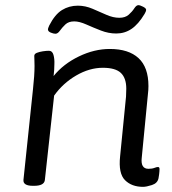

<svg xmlns="http://www.w3.org/2000/svg" viewBox="-20 -719 667 745"><path d="M535 6Q491 6 465 -20Q439 -46 446 -112L469 -344Q470 -361 470 -375Q470 -416 449 -436Q428 -456 379 -456Q327 -456 275.5 -426Q224 -396 190 -348L154 -20Q151 2 112 2H108Q69 2 71 -21L108 -373Q114 -427 114 -463Q114 -477 113.5 -486Q113 -495 113 -502Q113 -510 123 -514Q133 -518 146.5 -520Q160 -522 170 -522Q183 -522 187.5 -506Q192 -490 191 -470Q191 -449 188 -424Q226 -471 286 -500Q346 -529 406 -529Q479 -529 517.5 -493.5Q556 -458 556 -385Q556 -370 554 -354L530 -107Q525 -64 556 -64Q570 -64 579 -67.5Q588 -71 593 -71Q599 -71 599 -63Q599 -62 598.5 -53Q598 -44 595 -27Q591 -8 569.5 -1Q548 6 535 6ZM195 -588Q188 -588 177 -592.5Q166 -597 166 -605Q166 -606 167 -610Q168 -614 171 -620Q193 -663 220.5 -680Q248 -697 282 -697Q311 -697 339 -685Q367 -673 393 -661.5Q419 -650 443 -650Q466 -650 479.5 -662Q493 -674 501 -686.5Q509 -699 517 -699Q523 -699 535 -693Q547 -687 547 -681Q547 -675 541 -665Q517 -625 490.5 -607Q464 -589 431 -589Q401 -589 371.5 -600.5Q342 -612 315 -624Q288 -636 268 -636Q246 -636 233.5 -624Q221 -612 212.5 -600Q204 -588 195 -588Z"/></svg>

Font: Asap Semi Expanded Semi Expanded Regular
Style: Italic
Weight: 400
Width: 6
Italic angle: -6°
Designer: Pablo Cosgaya
Foundry: Omnibus-Type
Version: Version 3.001; ttfautohint (v1.8.4.7-5d5b)